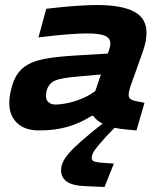

<svg xmlns="http://www.w3.org/2000/svg" viewBox="-20 -510 654 764"><path d="M200 -94Q222 -94 252 -100.5Q282 -107 313.5 -121Q345 -135 369 -156L351 -49H345Q297 -19 247.5 -5Q198 9 136 9Q78 9 47.5 -21Q17 -51 17 -99Q17 -133 29 -171.5Q41 -210 63 -232Q80 -249 104.5 -260Q129 -271 170.5 -278Q212 -285 279 -289L426 -298L396 -215L296 -206Q258 -203 235.5 -199Q213 -195 201.5 -190.5Q190 -186 183 -179Q172 -168 167.5 -155.5Q163 -143 163 -127Q163 -112 173.5 -103Q184 -94 200 -94ZM504 -180Q497 -161 494.5 -150.5Q492 -140 492 -133Q492 -121 500 -115.5Q508 -110 524 -107L555 -101L523 9L479 5Q428 0 396.5 -14Q365 -28 351 -49V-123L407 -290Q415 -313 417 -321.5Q419 -330 419 -338Q419 -358 398 -367.5Q377 -377 325 -377Q300 -377 251.5 -373.5Q203 -370 133 -361L164 -475Q238 -484 287.5 -487Q337 -490 365 -490Q465 -490 514 -463.5Q563 -437 563 -380Q563 -364 559.5 -345Q556 -326 548 -304ZM223 167Q223 153 229.5 137Q236 121 254.5 99.5Q273 78 308.5 47Q344 16 402 -29L441 -7Q396 39 376 63Q356 87 350.5 98Q345 109 345 118Q345 127 352 131Q359 135 379 137L433 141L396 234L324 231Q268 229 245.5 212.5Q223 196 223 167Z"/></svg>

Font: Intel One Mono Light
Style: Italic
Weight: 300
Italic angle: -16°
Monospace: yes
Designer: Fred Shallcrass
Foundry: Frere-Jones Type LLC
Version: Version 1.004